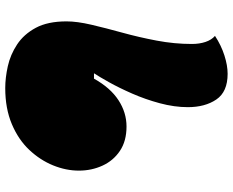

<svg xmlns="http://www.w3.org/2000/svg" viewBox="-96 -678 867 714"><g transform="rotate(-90 337.0 -320.5)"><path d="M420 93Q353 93 324.5 51Q296 9 296 -55Q296 -105 310.5 -159Q325 -213 346.5 -262Q368 -311 389 -348.5Q410 -386 422 -404H402Q368 -343 322 -313Q276 -283 224 -283Q170 -283 133.5 -307.5Q97 -332 78.5 -372.5Q60 -413 60 -460Q60 -508 79.5 -556Q99 -604 137 -644.5Q175 -685 233 -709.5Q291 -734 367 -734Q405 -734 448 -724.5Q491 -715 529 -690Q567 -665 591 -620.5Q615 -576 615 -506Q615 -467 602.5 -413.5Q590 -360 573 -298.5Q556 -237 543.5 -171Q531 -105 531 -40Q531 -12 538.5 10.5Q546 33 561 46Q526 69 488.5 81Q451 93 420 93Z"/></g></svg>

Font: Lemonada
Style: Regular
Weight: 400
Designer: Mohamed Gaber (Arabic), Eduardo Tunni (Latin)
Foundry: Kief Type Foundry
Version: Version 4.005